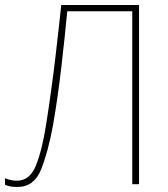

<svg xmlns="http://www.w3.org/2000/svg" viewBox="-24 -734 671 765"><path d="M530 0V-714H220Q212 -636 197 -508Q182 -380 160 -239Q144 -137 119.5 -75.5Q95 -14 44 -14Q19 -14 -4 -24V2Q14 11 45 11Q112 11 140 -59.5Q168 -130 187 -234Q207 -349 221 -471.5Q235 -594 244 -689H503V0Z"/></svg>

Font: Noto Sans Display Thin
Style: Regular
Weight: 250
Designer: Monotype Design Team
Foundry: Monotype Imaging Inc.
Version: Version 1.900